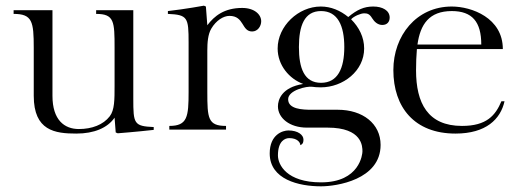

<svg xmlns="http://www.w3.org/2000/svg" viewBox="-20 -457 1818 677"><path d="M277 0ZM165 -421V-119C165 -34 207 -2 258 -2C304 -2 344 -17 367 -47C384 -69 384 -105 384 -155V-288C384 -381 383 -408 319 -408V-421H450V-109C450 -21 452 -12 522 -9V1C460 8 395 13 395 13L388 10L384 -42C359 -6 312 14 249 14C174 14 99 4 99 -119V-288C99 -381 94 -408 28 -408V-421Z M706 -434 711 -368C736 -401 771 -429 834 -429C877 -429 901 -406 901 -382C901 -365 889 -346 869 -346C831 -346 842 -401 789 -401C768 -401 742 -385 725 -356C713 -336 711 -306 711 -279V-133C711 -40 713 -13 777 -13V0H577V-13C641 -13 645 -45 645 -133V-307C645 -395 642 -405 572 -408V-418C634 -425 699 -437 699 -437Z M1264 -410C1252 -410 1228 -400 1218 -389C1246 -361 1264 -326 1264 -286C1264 -207 1190 -149 1111 -149C1099 -149 1087 -150 1081 -151C1062 -154 996 -139 996 -107C996 -72 1046 -70 1079 -70H1171C1259 -70 1322 -21 1322 54C1322 177 1166 200 1112 200C1034 200 931 176 931 84C931 17 977 3 997 3C1031 3 1050 19 1050 35C1050 49 1045 52 1039 55C1039 45 1028 30 1000 30C985 30 960 40 960 91C960 124 991 186 1112 186C1249 186 1258 86 1258 77C1258 60 1258 -7 1135 -7H1062C1001 -7 960 -41 960 -82C960 -105 973 -149 1049 -161C1000 -179 959 -227 959 -286C959 -365 1032 -434 1111 -434C1147 -434 1180 -420 1208 -397C1239 -423 1264 -434 1296 -434C1329 -434 1354 -420 1354 -395C1354 -380 1345 -369 1328 -369C1312 -369 1300 -380 1292 -393C1283 -408 1275 -410 1264 -410ZM1034 -291C1034 -216 1053 -165 1112 -165C1171 -165 1194 -216 1194 -291C1194 -366 1171 -418 1112 -418C1053 -418 1034 -366 1034 -291Z M1571 0ZM1753 -284H1450C1448 -261 1447 -235 1447 -209C1447 -94 1488 -13 1609 -13C1696 -13 1727 -50 1748 -100H1759C1745 -37 1694 14 1586 14C1441 14 1367 -79 1367 -210C1367 -331 1448 -434 1573 -434C1643 -434 1753 -394 1753 -284ZM1573 -418C1493 -418 1462 -371 1452 -300H1677C1677 -380 1645 -418 1573 -418Z"/></svg>

Font: Open Baskerville 0.0.53
Style: Normal
Weight: 400
Designer: Isaac Moore, James Puckett, Rob Mientjes
Foundry: The Open Baskerville Project
Version: 0.0.53 (g939f078)